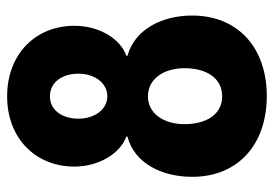

<svg xmlns="http://www.w3.org/2000/svg" viewBox="-132 -608 750 525"><g transform="rotate(-90 242.5 -345.0)"><path d="M243 10C374 10 463 -68 463 -194C463 -277 425 -351 353 -371V-374C401 -391 435 -450 435 -516C435 -622 358 -700 242 -700C127 -700 50 -622 50 -516C50 -451 84 -392 132 -374V-371C59 -352 22 -277 22 -194C22 -68 111 10 243 10ZM242 -426C207 -426 181 -460 181 -505C181 -549 204 -583 242 -583C281 -583 304 -549 304 -505C304 -460 278 -426 242 -426ZM242 -112C193 -112 166 -155 166 -215C166 -273 196 -315 242 -315C289 -315 319 -273 319 -215C319 -155 292 -112 242 -112Z"/></g></svg>

Font: Decalotype
Style: Bold
Weight: 700
Designer: Alfredo Marco Pradil
Foundry: Alfredo Marco Pradil
Version: Version 1.0